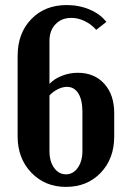

<svg xmlns="http://www.w3.org/2000/svg" viewBox="-20 -730 522 760"><path d="M49.8 -189.9V-508.8Q49.8 -598.6 103.8 -654.3Q157.7 -710 244.1 -710Q293.5 -710 335.7 -691.9Q377.9 -673.8 400.9 -643.1L360.8 -611.8Q341.8 -633.8 315.4 -646.5Q289.1 -659.2 262.2 -659.2Q224.1 -659.2 200 -634.3Q175.8 -609.4 175.8 -568.8V-397.9Q193.8 -417.5 224.4 -429.7Q254.9 -441.9 288.1 -441.9Q353.5 -441.9 392.8 -398.4Q432.1 -355 432.1 -282.2V-189.9Q432.1 -102.1 378.7 -46.1Q325.2 9.8 241.2 9.8Q158.2 9.8 104 -46.6Q49.8 -103 49.8 -189.9ZM175.8 -352.1V-131.8Q175.8 -91.3 194.1 -65.7Q212.4 -40 241.2 -40Q269.5 -40 287.8 -65.9Q306.2 -91.8 306.2 -131.8V-288.1Q306.2 -334.5 290 -360.4Q273.9 -386.2 245.1 -386.2Q227.5 -386.2 208.5 -376.7Q189.5 -367.2 175.8 -352.1Z"/></svg>

Font: Moniqa Black Paragraph
Style: Regular
Weight: 900
Designer: Rajesh Rajput
Foundry: Rajesh Rajput
Version: Version 1.000